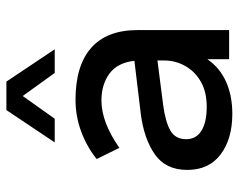

<svg xmlns="http://www.w3.org/2000/svg" viewBox="-93 -643 746 600"><g transform="rotate(-90 280.0 -343.0)"><path d="M224 10Q146 10 97.5 -26.5Q49 -63 49 -131Q49 -198 97.5 -232Q146 -266 224 -276L390 -296Q384 -349 350 -374Q316 -399 266 -399Q198 -399 118 -343L83 -414Q122 -445 169.5 -462.5Q217 -480 268 -480Q375 -480 430.5 -431Q486 -382 486 -286V0H395V-68Q368 -29 324.5 -9.5Q281 10 224 10ZM246 -70Q293 -70 325 -88.5Q357 -107 374 -137.5Q391 -168 391 -203V-224L251 -206Q199 -199 172 -183.5Q145 -168 145 -134Q145 -103 171.5 -86.5Q198 -70 246 -70ZM135 -545 236 -696H325L426 -545H352L280 -645L209 -545Z"/></g></svg>

Font: Gantari Medium
Style: Regular
Weight: 500
Designer: Anugrah Pasau
Foundry: Lafontype
Version: Version 1.000; ttfautohint (v1.8.4.7-5d5b)